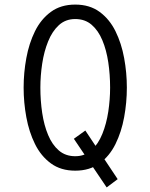

<svg xmlns="http://www.w3.org/2000/svg" viewBox="-20 -732 656 837"><path d="M445 85 302 -127 352 -163 493 49ZM308 12Q245 12 201.8 -19.8Q158.5 -51.5 132.5 -104.2Q106.5 -157 94.8 -221Q83 -285 83 -350Q83 -415 94.8 -479Q106.5 -543 132.5 -595.8Q158.5 -648.5 201.8 -680.2Q245 -712 308 -712Q371 -712 414.2 -680.2Q457.5 -648.5 483.5 -595.8Q509.5 -543 521.2 -479Q533 -415 533 -350Q533 -285 521.2 -221Q509.5 -157 483.5 -104.2Q457.5 -51.5 414.2 -19.8Q371 12 308 12ZM308 -51Q350.5 -51 379.5 -77.8Q408.5 -104.5 426.2 -148.5Q444 -192.5 452 -245.2Q460 -298 460 -350Q460 -407 452 -460.5Q444 -514 426.2 -556.5Q408.5 -599 379.5 -624Q350.5 -649 308 -649Q265.5 -649 236.5 -622.2Q207.5 -595.5 189.8 -551.5Q172 -507.5 164 -454.8Q156 -402 156 -350Q156 -293 164 -239.5Q172 -186 189.8 -143.5Q207.5 -101 236.5 -76Q265.5 -51 308 -51Z"/></svg>

Font: Overpass Mono Light
Style: Regular
Weight: 300
Monospace: yes
Designer: Delve Withrington, Dave Bailey
Foundry: Delve Fonts LLC
Version: Version 4.000